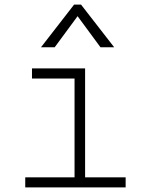

<svg xmlns="http://www.w3.org/2000/svg" viewBox="-20 -815 626 835"><path d="M89.8 0V-43.9H304.2V-473.6H119.1V-517.6H350.1V-43.9H526.4V0ZM158.2 -609.4 302.2 -794.9H332.5L476.6 -609.4H417L317.4 -744.6L217.8 -609.4Z"/></svg>

Font: Cascadia Code ExtraLight
Style: Regular
Weight: 200
Monospace: yes
Designer: Aaron Bell
Foundry: Saja Typeworks
Version: Version 2407.024; ttfautohint (v1.8.4)